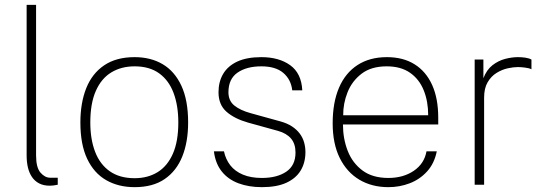

<svg xmlns="http://www.w3.org/2000/svg" viewBox="-20 -763 2260 793"><path d="M186 4Q160 4 141.8 -5.5Q123.5 -15 112 -32Q100.5 -49 95.2 -71.8Q90 -94.5 90 -121V-743H129V-121Q129 -71 147.2 -50Q165.5 -29 187 -29H218.5V0Q210 2 200.8 3Q191.5 4 186 4Z M536 10Q469 10 418.5 -19Q368 -48 340 -107.2Q312 -166.5 312 -257Q312 -338 336.2 -398.8Q360.5 -459.5 410.2 -493.2Q460 -527 536 -527Q602.5 -527 652 -497.8Q701.5 -468.5 729.2 -408.8Q757 -349 757 -257Q757 -177 733 -117Q709 -57 660.2 -23.5Q611.5 10 536 10ZM536 -27Q590.5 -27 631 -52Q671.5 -77 694 -128Q716.5 -179 716.5 -257Q716.5 -326.5 697 -378.8Q677.5 -431 637.5 -460Q597.5 -489 536 -489Q481 -489 439.8 -464Q398.5 -439 375.8 -387.5Q353 -336 353 -257Q353 -188 372.8 -136.2Q392.5 -84.5 433.2 -55.8Q474 -27 536 -27Z M1061.5 10Q1007.5 10 964.8 -6Q922 -22 895.8 -55Q869.5 -88 863.5 -138H905Q912 -105 931.2 -80.2Q950.5 -55.5 983.2 -41.8Q1016 -28 1061.5 -28Q1124 -28 1162.2 -53.8Q1200.5 -79.5 1200.5 -133Q1200.5 -169 1182 -190.8Q1163.5 -212.5 1128 -222.5L1005 -256.5Q948.5 -272.5 915.5 -301.5Q882.5 -330.5 882.5 -382Q882.5 -425.5 901.8 -458Q921 -490.5 960.2 -508.8Q999.5 -527 1059.5 -527Q1132.5 -527 1178.8 -493.5Q1225 -460 1228.5 -390H1187Q1182 -434.5 1150.2 -461.8Q1118.5 -489 1059.5 -489Q998.5 -489 961 -463Q923.5 -437 923.5 -382Q923.5 -347 947.8 -327.2Q972 -307.5 1015.5 -295.5L1138.5 -261.5Q1167 -253.5 1186.5 -240.5Q1206 -227.5 1218.2 -211Q1230.5 -194.5 1236 -175Q1241.5 -155.5 1241.5 -135Q1241.5 -91.5 1222 -59Q1202.5 -26.5 1162.8 -8.2Q1123 10 1061.5 10Z M1396.5 -249Q1396.5 -190.5 1416 -140.2Q1435.5 -90 1477 -59Q1518.5 -28 1584 -28Q1645.5 -28 1689 -57.5Q1732.5 -87 1741.5 -138H1784Q1774 -88 1744 -55Q1714 -22 1672.2 -6Q1630.5 10 1584 10Q1516 10 1464.2 -20.8Q1412.5 -51.5 1383.2 -110.5Q1354 -169.5 1354 -254Q1354 -339.5 1380.2 -400.8Q1406.5 -462 1456.8 -494.5Q1507 -527 1578 -527Q1645 -527 1692.2 -497.5Q1739.5 -468 1764.8 -412.2Q1790 -356.5 1790 -277V-249ZM1397.5 -287H1748.5Q1748.5 -344.5 1730 -390.2Q1711.5 -436 1673.5 -462.5Q1635.5 -489 1577 -489Q1513.5 -489 1473.8 -458.8Q1434 -428.5 1415.5 -382Q1397 -335.5 1397.5 -287Z M1940.5 0V-517H1976.5V-440Q1990 -475 2014.2 -493.8Q2038.5 -512.5 2066.5 -519.8Q2094.5 -527 2119 -527Q2134.5 -527 2150 -524.8Q2165.5 -522.5 2175 -517V-477Q2164.5 -482 2147.2 -484Q2130 -486 2119 -486Q2100.5 -486 2076.8 -480.8Q2053 -475.5 2030.8 -461.8Q2008.5 -448 1994 -423.2Q1979.5 -398.5 1979.5 -360V0Z"/></svg>

Font: Public Sans Thin
Style: Regular
Weight: 100
Designer: The Public Sans project authors (U.S. Web Design System). Libre Franklin designed by Pablo Impallari and Rodrigo Fuenzal
Version: Version 1.008